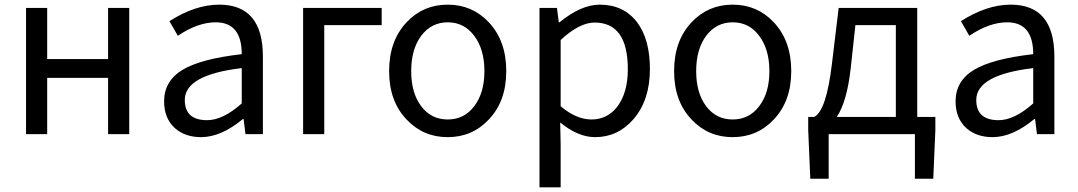

<svg xmlns="http://www.w3.org/2000/svg" viewBox="-20 -577 4637 826"><path d="M92 -543H183V-323H445V-543H536V0H445V-242H183V0H92Z M731 -27Q686 -69 686 -141Q686 -229 766 -277Q845 -324 1020 -344Q1020 -481 908 -481Q831 -481 745 -423L709 -486Q820 -557 923 -557Q1111 -557 1111 -334V0H1036L1028 -65H1025Q931 13 845 13Q775 13 731 -27ZM1020 -132V-284Q775 -255 775 -147Q775 -60 871 -60Q939 -60 1020 -132Z M1284 -543H1622V-469H1375V0H1284Z M1730 -62Q1654 -141 1654 -271Q1654 -402 1730 -482Q1801 -557 1906 -557Q2011 -557 2082 -482Q2158 -402 2158 -271Q2158 -141 2082 -62Q2011 13 1906 13Q1801 13 1730 -62ZM2020 -120Q2064 -177 2064 -271Q2064 -365 2020 -423Q1977 -481 1906 -481Q1836 -481 1792 -423Q1749 -365 1749 -271Q1749 -177 1792 -120Q1835 -63 1906 -63Q1977 -63 2020 -120Z M2301 -543H2376L2384 -481H2387Q2480 -557 2560 -557Q2663 -557 2721 -481Q2776 -408 2776 -280Q2776 -146 2705 -64Q2638 13 2540 13Q2467 13 2390 -50L2392 45V229H2301ZM2637 -120Q2681 -180 2681 -279Q2681 -480 2538 -480Q2473 -480 2392 -405V-120Q2459 -63 2525 -63Q2594 -63 2637 -120Z M2956 -62Q2880 -141 2880 -271Q2880 -402 2956 -482Q3027 -557 3132 -557Q3237 -557 3308 -482Q3384 -402 3384 -271Q3384 -141 3308 -62Q3237 13 3132 13Q3027 13 2956 -62ZM3246 -120Q3290 -177 3290 -271Q3290 -365 3246 -423Q3203 -481 3132 -481Q3062 -481 3018 -423Q2975 -365 2975 -271Q2975 -177 3018 -120Q3061 -63 3132 -63Q3203 -63 3246 -120Z M3640 -285Q3624 -140 3580 -74H3834V-469H3660ZM4004 -74V-17L3995 192H3916V0H3545V192H3466L3457 -17V-74H3483Q3535 -101 3559 -302L3588 -543H3926V-74Z M4136 -27Q4091 -69 4091 -141Q4091 -229 4171 -277Q4250 -324 4425 -344Q4425 -481 4313 -481Q4236 -481 4150 -423L4114 -486Q4225 -557 4328 -557Q4516 -557 4516 -334V0H4441L4433 -65H4430Q4336 13 4250 13Q4180 13 4136 -27ZM4425 -132V-284Q4180 -255 4180 -147Q4180 -60 4276 -60Q4344 -60 4425 -132Z"/></svg>

Font: KaiGen Gothic CN Regular
Style: Regular
Weight: 400
Designer: Ryoko NISHIZUKA  (kana & ideographs); Paul D. Hunt (Latin, Greek & Cyrillic); Wenlong ZHANG  (bopomofo); Sandoll Communi
Foundry: Adobe Systems Incorporated
Version: Version 1.002.20150501